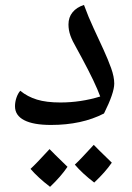

<svg xmlns="http://www.w3.org/2000/svg" viewBox="-20 -490 527 768"><path d="M184.1 9.8Q113.3 9.8 76.7 -9.3Q40 -28.3 40 -64.9Q40 -82 45.7 -98.9Q51.3 -115.7 61 -127Q90.3 -103 127.9 -91.6Q165.5 -80.1 221.2 -80.1Q303.2 -80.1 380.9 -104Q361.3 -158.2 307.1 -258.8L286.1 -297.4Q269 -326.7 261.5 -348.1Q253.9 -369.6 253.9 -392.1Q253.9 -420.9 270.3 -440.9Q286.6 -460.9 315.9 -470.2Q333.5 -421.9 354.5 -377Q375.5 -332 393.8 -292Q412.1 -252 424.6 -217.3Q437 -182.6 437 -155.8Q437 -118.2 396 -36.1Q307.1 9.8 184.1 9.8ZM250 177.2Q223.1 216.8 180.2 257.3Q131.8 220.2 102.1 185.5Q125 164.6 178.2 106.4Q188.5 117.7 250 177.2ZM427.2 160.6Q401.9 197.8 356.9 240.2Q309.6 204.1 279.3 168.5Q299.8 149.9 355 89.4Q365.7 101.1 427.2 160.6Z"/></svg>

Font: Droid Arabic Naskh Colored
Style: Regular
Weight: 400
Designer: Pascal Zoghbi
Foundry: Ascender Corporation
Version: Version 1.00